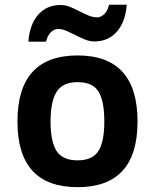

<svg xmlns="http://www.w3.org/2000/svg" viewBox="-20 -755 649 790"><path d="M299.3 15.1Q51.8 15.1 51.8 -254.9Q51.8 -526.9 299.3 -526.9Q545.9 -526.9 545.9 -254.9Q545.9 15.1 299.3 15.1ZM299.3 -95.2Q360.4 -95.2 384.8 -133.5Q409.2 -171.9 409.2 -254.9Q409.2 -339.4 385.3 -378.2Q361.3 -417 299.3 -417Q237.8 -417 212.9 -377.2Q188 -337.4 188 -254.9Q188 -172.9 212.6 -134Q237.3 -95.2 299.3 -95.2ZM169.4 -583.5H96.7Q102.1 -654.3 137 -694.3Q171.9 -734.4 229.5 -734.4Q249.5 -734.4 268.8 -726.3Q288.1 -718.3 306.9 -708.7Q325.7 -699.2 343.8 -691.4Q361.8 -683.6 379.4 -683.6Q394.5 -683.6 408.4 -696.3Q422.4 -709 428.7 -735.4H501.5Q496.1 -664.6 460.7 -624.5Q425.3 -584.5 368.7 -584.5Q348.6 -584.5 329.3 -592.5Q310.1 -600.6 291.3 -610.1Q272.5 -619.6 254.4 -627.7Q236.3 -635.7 218.8 -635.7Q203.6 -635.7 189.7 -622.8Q175.8 -609.9 169.4 -583.5Z"/></svg>

Font: Cadman
Style: Bold
Weight: 700
Designer: Paul James MIller
Foundry: High-Logic / Made with FontCreator
Version: Version 2.114;March 28, 2021;FontCreator 13.0.0.2683 64-bit